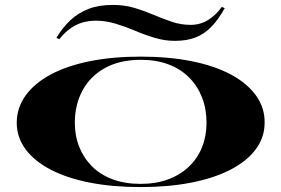

<svg xmlns="http://www.w3.org/2000/svg" viewBox="-20 -745 1143 780"><path d="M551 -515Q665 -515 758 -496.5Q851 -478 917.5 -442.5Q984 -407 1020 -357Q1056 -307 1055 -246Q1055 -187 1019 -138.5Q983 -90 916 -55.5Q849 -21 756.5 -3Q664 15 551 15Q438 15 345.5 -3Q253 -21 186.5 -55.5Q120 -90 84 -138.5Q48 -187 48 -246Q48 -307 84 -357Q120 -407 186.5 -442.5Q253 -478 345.5 -496.5Q438 -515 551 -515ZM552 -502Q467 -502 407 -469Q347 -436 315.5 -378Q284 -320 284 -246Q284 -193 302 -148Q320 -103 354 -69Q388 -35 437.5 -16.5Q487 2 551 2Q614 2 663.5 -16.5Q713 -35 748 -68.5Q783 -102 801 -147.5Q819 -193 819 -246Q819 -302 801 -348.5Q783 -395 749 -429.5Q715 -464 665.5 -483Q616 -502 552 -502ZM690 -579Q650 -579 609.5 -591Q569 -603 529 -620Q489 -637 449 -649Q409 -661 368 -661Q324 -661 287.5 -642.5Q251 -624 221 -586L209 -591Q234 -633 265.5 -662.5Q297 -692 339 -708.5Q381 -725 438 -725Q486 -725 526 -713Q566 -701 603.5 -685Q641 -669 678 -656.5Q715 -644 754 -644Q793 -644 825 -663.5Q857 -683 881 -717L893 -712Q867 -665 838 -635.5Q809 -606 773.5 -592.5Q738 -579 690 -579Z"/></svg>

Font: Kalnia Expanded
Style: Regular
Weight: 400
Width: 7
Designer: Frida Medrano
Foundry: Frida Medrano
Version: Version 1.105